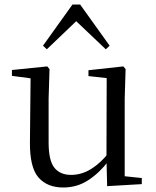

<svg xmlns="http://www.w3.org/2000/svg" viewBox="-20 -818 693 853"><path d="M261 15Q190 15 151 -29.5Q112 -74 113 -186L116 -484L138 -467L33 -481V-507L190 -523L200 -511L196 -380V-185Q196 -105 221.5 -73Q247 -41 296 -41Q343 -41 386 -68Q429 -95 465 -142L488 -103H462Q423 -51 373 -18Q323 15 261 15ZM456 9 453 -114V-116L454 -471L373 -480V-506L528 -523L538 -511L534 -380V-35L610 -27V0ZM450 -599 291 -750H346L188 -599L171 -615L302 -798H336L467 -615Z"/></svg>

Font: Noto Serif KR
Style: Regular
Weight: 400
Designer: Ryoko NISHIZUKA  (kana & ideographs); Frank Grießhammer (Latin, Greek & Cyrillic); Wenlong ZHANG  (bopomofo); Sandoll Co
Foundry: Adobe
Version: Version 2.003-H1;hotconv 1.1.1;makeotfexe 2.6.0